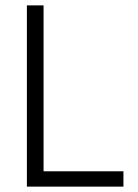

<svg xmlns="http://www.w3.org/2000/svg" viewBox="-20 -694 514 714"><path d="M439 0H80V-674H142V-57H439Z"/></svg>

Font: Hind Vadodara Light
Style: Regular
Weight: 300
Designer: Hitesh Malaviya
Foundry: Indian Type Foundry
Version: Version 1.000;PS 1.0;hotconv 1.0.86;makeotf.lib2.5.63406; tt